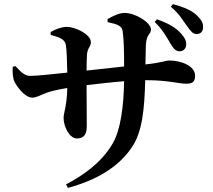

<svg xmlns="http://www.w3.org/2000/svg" viewBox="-20 -854 1040 936"><path d="M812 -640C826 -617 837 -604 855 -604C875 -604 887 -618 888 -636C888 -655 883 -667 864 -689C837 -721 796 -742 745 -760L734 -747C776 -707 796 -666 812 -640ZM893 -725C910 -702 920 -688 938 -688C960 -688 970 -703 970 -720C971 -742 962 -757 941 -778C914 -804 877 -819 823 -834L813 -821C859 -782 875 -748 893 -725ZM42 -528C40 -501 43 -472 50 -457C60 -436 99 -378 138 -378C159 -378 182 -393 208 -402C233 -411 267 -418 308 -425C306 -336 290 -304 290 -279C290 -238 318 -179 355 -179C388 -179 403 -198 403 -238L402 -439C454 -445 522 -453 585 -458C583 -340 569 -221 529 -154C473 -58 384 1 302 45L311 62C445 26 554 -36 620 -132C675 -209 684 -324 688 -463H697C798 -463 851 -446 887 -446C914 -446 931 -451 931 -485C931 -532 865 -559 805 -559C786 -559 774 -549 689 -540L691 -634C694 -690 716 -686 716 -710C716 -744 641 -791 587 -791C562 -791 533 -777 504 -761L505 -746C553 -736 574 -728 578 -702C584 -658 585 -603 585 -530L402 -510C402 -540 403 -571 404 -588C407 -623 423 -625 423 -648C423 -688 345 -723 306 -723C281 -723 251 -712 227 -698V-684C274 -671 296 -662 301 -635C305 -612 307 -557 308 -500C248 -494 162 -484 128 -484C100 -484 83 -502 55 -532Z"/></svg>

Font: Noto Serif CJK TC
Style: Bold
Weight: 700
Designer: Ryoko NISHIZUKA 西塚涼子 (kana & ideographs); Frank Grießhammer (Latin, Greek & Cyrillic); Wenlong ZHANG 张文龙 (bopomofo); San
Foundry: Adobe
Version: Version 2.001;hotconv 1.1.0;makeotfexe 2.6.0